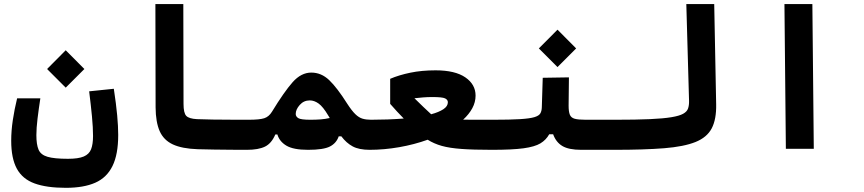

<svg xmlns="http://www.w3.org/2000/svg" viewBox="-20 -713 4142 920"><path d="M295.4 187Q203.6 187 145.8 166Q87.9 145 60.8 95.5Q33.7 45.9 33.7 -38.6Q33.7 -86.4 41.5 -138.2Q49.3 -189.9 62 -241.7H173.3Q165.5 -190.9 159.9 -145Q154.3 -99.1 154.3 -65.4Q154.3 -20.5 164.8 4.2Q175.3 28.8 207.8 38.3Q240.2 47.9 305.7 47.9Q355.5 47.9 381.3 36.9Q407.2 25.9 416.5 2Q425.8 -22 425.8 -61.5Q425.8 -100.6 420.7 -155Q415.5 -209.5 407.2 -275.4L525.4 -287.6Q536.6 -213.9 541.5 -160.4Q546.4 -106.9 546.4 -66.4Q546.4 26.9 519 82.5Q491.7 138.2 436.3 162.6Q380.9 187 295.4 187ZM294.9 -293 205.6 -382.3 294.9 -472.2 384.3 -382.3Z M1166 4.9Q1132.8 4.9 1091.1 4.6Q1049.3 4.4 1006.6 3.7Q963.9 2.9 927.7 2Q852.5 -0.5 808.3 -21Q764.2 -41.5 745.1 -84.7Q726.1 -127.9 725.6 -198.2L724.6 -693.4H858.4L859.4 -215.3Q859.4 -171.4 872.6 -157.7Q885.7 -144 923.8 -142.1Q956.5 -140.6 999.8 -140.1Q1043 -139.6 1088.1 -139.4Q1133.3 -139.2 1171.9 -139.2Q1189 -139.2 1197.5 -117.7Q1206.1 -96.2 1206.1 -63.5Q1206.1 -38.6 1196.8 -16.8Q1187.5 4.9 1166 4.9Z M1163.1 4.9Q1149.9 4.9 1143.8 -9.3Q1137.7 -23.4 1137.7 -56.2Q1137.7 -69.8 1141.4 -89.4Q1145 -108.9 1152.8 -124Q1160.6 -139.2 1171.9 -139.2Q1224.1 -139.2 1246.3 -146.5Q1268.6 -153.8 1283.2 -177.7Q1341.3 -272.9 1382.1 -319.1Q1422.9 -365.2 1471.7 -365.2Q1519.5 -365.2 1557.4 -329.1Q1595.2 -293 1644 -215.8Q1665.5 -182.6 1682.6 -166Q1699.7 -149.4 1717.3 -144.3Q1734.9 -139.2 1757.8 -139.2Q1794.4 -139.2 1794.4 -65.9Q1794.4 -24.4 1782 -9.8Q1769.5 4.9 1752 4.9Q1700.2 4.9 1669.9 -11.5Q1639.6 -27.8 1615.7 -59.6H1603Q1591.8 -26.9 1560.8 -11Q1529.8 4.9 1456.1 4.9Q1385.7 4.9 1352.3 -15.1Q1318.8 -35.2 1309.1 -68.8H1299.3Q1281.2 -25.9 1249.8 -10.5Q1218.3 4.9 1163.1 4.9ZM1560.1 -147.5Q1556.2 -154.3 1552.7 -159.7Q1527.8 -201.7 1506.8 -216.8Q1485.8 -231.9 1464.4 -231.9Q1435.5 -231.9 1416.3 -210.2Q1397 -188.5 1397 -167Q1397 -154.8 1409.2 -147Q1421.4 -139.2 1467.3 -139.2Q1494.1 -139.2 1516.1 -140.9Q1538.1 -142.6 1560.1 -147.5Z M1750 4.9 1757.8 -139.2Q1796.4 -139.2 1836.4 -140.6Q1876.5 -142.1 1914.6 -145Q1882.8 -177.2 1849.6 -215.3V-335.4Q1892.1 -353.5 1946.3 -364.7Q2000.5 -376 2067.4 -376Q2160.6 -376 2209.7 -342.3Q2258.8 -308.6 2258.8 -254.9Q2258.8 -223.6 2243.2 -194.6Q2227.5 -165.5 2199.2 -139.6Q2227.1 -139.2 2262.9 -139.2Q2298.8 -139.2 2344.7 -139.2Q2383.3 -139.2 2392.8 -120.8Q2402.3 -102.5 2402.3 -67.9Q2402.3 -26.4 2389.4 -10.7Q2376.5 4.9 2336.9 4.9Q2248.5 4.9 2191.4 0.7Q2134.3 -3.4 2096.9 -13.9Q2059.6 -24.4 2029.3 -43.5Q1965.3 -20.5 1893.3 -7.8Q1821.3 4.9 1750 4.9ZM2045.9 -165.5Q2082.5 -175.3 2104.2 -189.5Q2126 -203.6 2126 -223.1Q2126 -234.9 2112.8 -241.5Q2099.6 -248 2051.8 -248Q2029.3 -248 2007.6 -246.3Q1985.8 -244.6 1965.8 -242.2Q1992.7 -215.3 2008.5 -200.7Q2024.4 -186 2044.4 -167Q2045.4 -166 2045.9 -165.5Z M2337.9 4.9 2343.8 -139.2Q2424.8 -139.2 2471.7 -142.1Q2518.6 -145 2540.5 -151.6Q2562.5 -158.2 2569.1 -169.7Q2575.7 -181.2 2576.2 -198.7L2580.6 -340.3L2706.1 -342.3L2704.6 -206.5Q2704.6 -178.2 2710.4 -163.6Q2716.3 -148.9 2733.6 -144Q2751 -139.2 2786.1 -139.2H2929.7Q2966.3 -139.2 2966.3 -75.7Q2966.3 -34.2 2953.9 -14.6Q2941.4 4.9 2923.8 4.9H2765.1Q2705.1 4.9 2674.6 -13.4Q2644 -31.7 2630.4 -69.8H2611.8Q2596.7 -42.5 2569.6 -26.1Q2542.5 -9.8 2488.5 -2.4Q2434.6 4.9 2337.9 4.9ZM2651.4 -391.6 2562 -481 2651.4 -570.8 2740.7 -481Z M2923.8 4.9Q2909.7 4.9 2902.6 -12.5Q2895.5 -29.8 2895.5 -70.8Q2895.5 -110.4 2905.3 -124.8Q2915 -139.2 2929.7 -139.2Q3028.8 -139.2 3093.8 -142.1Q3158.7 -145 3197 -151.4Q3235.4 -157.7 3253.7 -168Q3272 -178.2 3277.1 -193.6Q3282.2 -209 3281.7 -229.5L3268.6 -693.4H3402.3L3411.6 -213.4Q3413.1 -141.6 3390.4 -98.1Q3367.7 -54.7 3312.5 -32.5Q3257.3 -10.3 3162.4 -2.7Q3067.4 4.9 2923.8 4.9Z M3745.6 0 3738.8 -693.4H3872.6L3879.4 0Z"/></svg>

Font: Cascadia Mono
Style: Bold
Weight: 700
Monospace: yes
Designer: Aaron Bell
Foundry: Saja Typeworks
Version: Version 2404.023; ttfautohint (v1.8.4)